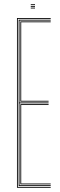

<svg xmlns="http://www.w3.org/2000/svg" viewBox="-20 -885 284 905"><path d="M60 0V-800H219V-796H64V-4H219V0ZM76 -16V-394H209V-390H80V-20H219V-16ZM68 -8V-792H219V-788H72V-402H209V-398H72V-12H219V-8ZM76 -406V-784H219V-780H80V-410H209V-406ZM125 -861V-865H145V-861ZM125 -845V-849H145V-845ZM125 -853V-857H145V-853Z"/></svg>

Font: Big Shoulders Inline Thin
Style: Regular
Weight: 100
Designer: Patric King
Foundry: XO Type Co
Version: Version 2.002